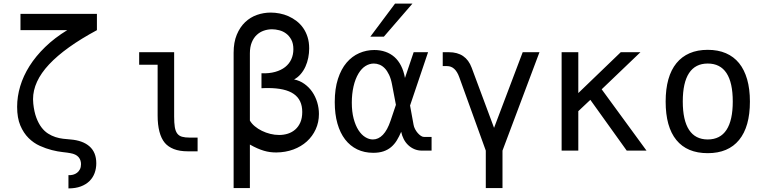

<svg xmlns="http://www.w3.org/2000/svg" viewBox="-20 -837 4254 1067"><path d="M360.4 136.2Q373 137.2 385.5 134Q397.9 130.9 408 123.3Q418 115.7 424.1 103.8Q430.2 91.8 430.2 75.2Q430.2 51.8 416 35.6Q401.9 19.5 371.1 14.2Q356.4 11.2 328.9 8.3Q301.3 5.4 268.3 -2.9Q235.4 -11.2 201.2 -26.6Q167 -42 138.9 -69.8Q110.8 -97.7 93 -139.6Q75.2 -181.6 75.2 -243.2Q75.2 -300.3 92.3 -357.7Q109.4 -415 144 -470Q178.7 -524.9 231 -575.7Q283.2 -626.5 353.5 -669.4H93.8V-759.8H518.6V-669.4Q341.8 -574.2 252.7 -479Q163.6 -383.8 163.6 -285.6Q163.6 -272.5 165 -260.7Q169.9 -214.8 182.1 -182.6Q194.3 -150.4 210.7 -128.9Q227.1 -107.4 247.1 -94.7Q267.1 -82 288.3 -75.2Q309.6 -68.4 330.8 -65.9Q352.1 -63.5 371.1 -62Q439.9 -56.6 477.5 -23.4Q515.1 9.8 515.1 70.3Q515.1 99.1 505.9 124.5Q496.6 149.9 477.5 168.9Q458.5 188 429.2 199Q399.9 210 360.4 210Z M1023.9 3.9Q978 3.9 946.3 -8.5Q914.6 -21 896 -43Q876 -66.9 866 -105.5Q856 -144 856 -194.3V-477.1H753.4V-546.9H947.8V-189Q947.8 -153.8 951.4 -131.1Q955.1 -108.4 964.8 -95.2Q974.6 -82 991.5 -77.1Q1008.3 -72.3 1034.7 -72.3H1078.1V3.9H1023.9Z M1278.3 -543.5Q1278.3 -602.1 1295.9 -644.3Q1313.5 -686.5 1342.3 -713.9Q1371.1 -741.2 1408.2 -754.2Q1445.3 -767.1 1484.4 -767.1Q1508.8 -767.1 1534.2 -762.2Q1559.6 -757.3 1583.3 -746.8Q1606.9 -736.3 1627.9 -720.2Q1648.9 -704.1 1664.6 -681.9Q1680.2 -659.7 1689.2 -631.3Q1698.2 -603 1698.2 -567.9Q1698.2 -542 1693.1 -516.1Q1688 -490.2 1677.5 -467Q1667 -443.8 1651.1 -425.3Q1635.3 -406.7 1614.3 -395.5Q1646 -389.2 1671.6 -370.8Q1697.3 -352.5 1715.1 -326.7Q1732.9 -300.8 1742.7 -268.8Q1752.4 -236.8 1752.4 -203.6Q1752.4 -157.7 1734.6 -118.7Q1716.8 -79.6 1685.3 -51Q1653.8 -22.5 1610.4 -6.3Q1566.9 9.8 1515.6 10.3Q1497.6 10.3 1480.7 8.1Q1463.9 5.9 1446.5 0.7Q1429.2 -4.4 1410.2 -12.7Q1391.1 -21 1368.7 -33.7V208H1278.3ZM1368.7 -167Q1378.4 -149.9 1396 -135.3Q1413.6 -120.6 1435.5 -109.9Q1457.5 -99.1 1482.2 -93Q1506.8 -86.9 1531.2 -86.9Q1556.6 -86.9 1579.8 -94.2Q1603 -101.6 1620.8 -117.2Q1638.7 -132.8 1649.2 -157Q1659.7 -181.2 1659.7 -214.8Q1659.7 -282.2 1612.5 -314.9Q1565.4 -347.7 1468.3 -347.7Q1458 -347.7 1449.7 -347.4Q1441.4 -347.2 1433.1 -346.7V-429.7Q1476.1 -428.2 1509.3 -437.5Q1542.5 -446.8 1564.9 -464.6Q1587.4 -482.4 1598.9 -507.8Q1610.4 -533.2 1610.4 -563.5Q1610.4 -595.2 1598.9 -616.5Q1587.4 -637.7 1570.1 -650.6Q1552.7 -663.6 1531.7 -668.9Q1510.7 -674.3 1491.7 -674.3Q1468.3 -674.3 1446.3 -666.7Q1424.3 -659.2 1407 -643.1Q1389.6 -627 1379.2 -601.6Q1368.7 -576.2 1368.7 -540.5Z M2175.3 -816.9H2272L2113.3 -633.3H2038.1ZM2054.2 12.2Q2004.9 12.2 1965.3 -6.8Q1925.8 -25.9 1897.9 -62Q1870.1 -98.1 1855.2 -150.4Q1840.3 -202.6 1840.3 -269.5Q1840.3 -344.2 1858.2 -398.9Q1876 -453.6 1906.2 -489Q1936.5 -524.4 1976.3 -541.7Q2016.1 -559.1 2060.1 -559.1Q2093.3 -559.1 2121.6 -549.3Q2149.9 -539.6 2171.9 -520.3Q2193.8 -501 2208.7 -471.7Q2223.6 -442.4 2230.5 -403.8L2278.8 -546.9H2358.9L2258.8 -250.5L2278.3 -143.6Q2280.3 -131.8 2286.6 -119.6Q2293 -107.4 2301.3 -97.9Q2309.6 -88.4 2318.6 -82.3Q2327.6 -76.2 2335.4 -76.2H2378.4V0H2324.7Q2301.8 0 2282.5 -8.3Q2263.2 -16.6 2248.3 -30.8Q2233.4 -44.9 2223.6 -64Q2213.9 -83 2209.5 -104.5Q2198.2 -78.1 2185.1 -56.6Q2171.9 -35.2 2153.8 -19.8Q2135.7 -4.4 2111.3 3.9Q2086.9 12.2 2054.2 12.2ZM2052.2 -62Q2083 -62 2107.9 -87.9Q2132.8 -113.8 2150.4 -166L2180.2 -254.4L2158.7 -367.2Q2152.8 -398.9 2142.3 -421.1Q2131.8 -443.4 2118.4 -457.3Q2105 -471.2 2089.4 -477.5Q2073.7 -483.9 2057.6 -483.9Q2033.7 -483.9 2011.7 -470.5Q1989.7 -457 1972.7 -429.2Q1954.1 -398.4 1944.6 -356.4Q1935.1 -314.5 1935.1 -267.1Q1935.1 -216.3 1945.3 -177.7Q1955.6 -139.2 1972.2 -113.5Q1988.8 -87.9 2009.8 -75Q2030.8 -62 2052.2 -62Z M2679.7 0 2532.2 -408.2Q2510.3 -469.7 2464.4 -469.7H2440.4V-546.9H2474.6Q2569.3 -546.9 2601.1 -460.9L2725.6 -126.5L2884.8 -546.9H2978L2772.5 0V208H2679.7Z M3101.1 -546.9H3193.8V-319.8L3429.7 -546.9H3539.1L3323.7 -340.8L3572.8 0H3462.9L3260.7 -282.2L3193.8 -219.2V0H3101.1Z M3913.1 14.2Q3798.3 14.2 3738.8 -58.8Q3679.2 -131.8 3679.2 -272.5Q3679.2 -342.3 3694.3 -396Q3709.5 -449.7 3739.3 -486.1Q3769 -522.5 3812.5 -541.3Q3856 -560.1 3913.1 -560.1Q3970.2 -560.1 4013.9 -541.3Q4057.6 -522.5 4087.2 -486.1Q4116.7 -449.7 4132.1 -396Q4147.5 -342.3 4147.5 -272.5Q4147.5 -132.8 4087.4 -59.3Q4027.3 14.2 3913.1 14.2ZM3913.1 -62Q3982.4 -62 4017.3 -115.2Q4052.2 -168.5 4052.2 -272.9Q4052.2 -377.9 4017.3 -430.9Q3982.4 -483.9 3913.1 -483.9Q3844.2 -483.9 3809.3 -430.9Q3774.4 -377.9 3774.4 -272.9Q3774.4 -168.5 3809.3 -115.2Q3844.2 -62 3913.1 -62Z"/></svg>

Font: Hack
Style: Regular
Weight: 400
Monospace: yes
Designer: Christopher Simpkins
Foundry: Christopher Simpkins
Version: Version 2.019; ttfautohint (v1.4.1) -l 4 -r 80 -G 350 -x 0 -